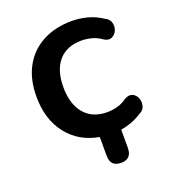

<svg xmlns="http://www.w3.org/2000/svg" viewBox="-120 -587 720 814"><g transform="rotate(-20 240.0 -179.5)"><path d="M288 139Q240 139 240 89V5Q150 -11 98 -78Q46 -145 46 -247Q46 -325 76.5 -381Q107 -437 163.5 -467.5Q220 -498 297 -498Q330 -498 365 -489Q400 -480 433 -458Q452 -449 456.5 -431Q461 -413 454 -397Q447 -381 432 -373.5Q417 -366 397 -378Q375 -394 351.5 -400Q328 -406 307 -406Q240 -406 203.5 -364.5Q167 -323 167 -246Q167 -170 203.5 -126.5Q240 -83 307 -83Q328 -83 351.5 -89Q375 -95 397 -111Q417 -122 432 -115Q447 -108 453.5 -91.5Q460 -75 455.5 -57Q451 -39 432 -30Q409 -15 384.5 -6Q360 3 336 7V89Q336 139 288 139Z"/></g></svg>

Font: Chiron GoRound TC M
Style: Regular
Weight: 500
Designer: Ryoko NISHIZUKA 西塚涼子 (kana, bopomofo & ideographs); Paul D. Hunt (Latin, Greek & Cyrillic); Sandoll Communications 산돌커뮤니
Foundry: Adobe
Version: Version 1.000;hotconv 1.1.1;makeotfexe 2.6.0